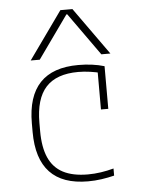

<svg xmlns="http://www.w3.org/2000/svg" viewBox="-55 -834 661 888"><g transform="rotate(-5 275.0 -390.0)"><path d="M318 10Q82 10 82 -240V-280Q82 -530 319 -530Q386 -530 440 -514V-316H406V-506L422 -484Q399 -490 371 -494Q343 -498 316 -498Q215 -498 166 -444.5Q117 -391 117 -279V-241Q117 -166 138.5 -117.5Q160 -69 205 -45.5Q250 -22 320 -22Q350 -22 380.5 -26.5Q411 -31 440 -39V-6Q412 1 381 5.5Q350 10 318 10ZM102 -570 259 -790H315L472 -570H430L289 -768H285L144 -570Z"/></g></svg>

Font: M PLUS Code Latin SemiExpanded ExtraLight
Style: Regular
Weight: 250
Width: 6
Designer: Coji Morishita
Foundry: UNDERFOREST DESIGN
Version: Version 1.002; ttfautohint (v1.8.3)